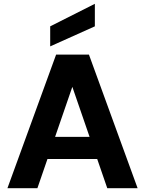

<svg xmlns="http://www.w3.org/2000/svg" viewBox="-20 -986 760 1006"><path d="M19 0 274 -700H446L701 0H542L359 -531L176 0ZM131 -153 170 -269H538L576 -153ZM243 -743V-848L477 -966V-848Z"/></svg>

Font: DM Sans 24pt Black
Style: Regular
Weight: 900
Designer: Colophon Foundry, Jonny Pinhorn
Foundry: Colophon Foundry
Version: Version 4.004;gftools[0.9.30]